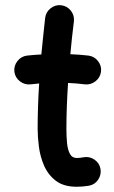

<svg xmlns="http://www.w3.org/2000/svg" viewBox="-20 -669 438 737"><path d="M367.7 -393.6Q364.7 -371.1 346.4 -356.9Q328.1 -342.8 305.7 -345.2Q275.4 -349.1 241.2 -350.6Q238.3 -306.6 236.6 -262.2Q234.9 -217.8 234.9 -173.3Q234.9 -146 237.3 -120.4Q239.7 -94.7 248.3 -78.6Q256.8 -62.5 274.9 -62.5Q286.6 -62.5 301.3 -65.4Q323.7 -69.3 342.8 -56.2Q361.8 -43 365.7 -21Q369.6 1.5 356.7 20.8Q343.8 40 321.3 43.9Q309.1 45.9 297.4 46.9Q285.6 47.9 274.9 47.9Q224.1 47.9 194.1 24.7Q164.1 1.5 148.9 -33.9Q133.8 -69.3 129.2 -106.9Q124.5 -144.5 124.5 -173.3Q124.5 -217.8 126 -261.5Q127.4 -305.2 130.4 -348.6Q113.3 -347.2 97.2 -345.2Q74.7 -342.8 56.4 -356.9Q38.1 -371.1 35.2 -393.6Q32.7 -416.5 46.9 -434.6Q61 -452.6 83.5 -455.6Q110.8 -458.5 138.7 -460Q142.1 -495.1 145.8 -530.3Q149.4 -565.4 153.3 -600.1Q156.2 -623 174.3 -637.2Q192.4 -651.4 214.8 -648.9Q237.8 -646 252 -627.9Q266.1 -609.9 263.7 -587.4Q259.8 -555.7 256.3 -524.2Q252.9 -492.7 250 -460.9Q286.6 -459.5 319.8 -455.6Q342.3 -452.6 356.4 -434.3Q370.6 -416 367.7 -393.6Z"/></svg>

Font: Mikhak-DS2-FD SemiBold
Style: Regular
Weight: 600
Designer: Amin Abedi
Version: Version 3.2